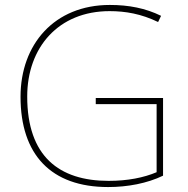

<svg xmlns="http://www.w3.org/2000/svg" viewBox="-20 -746 760 776"><path d="M367 -350V-325H613V-50C561 -28 496 -15 419 -15C219 -15 90 -114 90 -356C90 -554 216 -701 423 -701C487 -701 551 -690 619 -657L631 -682C568 -713 500 -726 424 -726C199 -726 63 -566 63 -355C63 -121 186 10 417 10C496 10 575 -5 639 -36V-350Z"/></svg>

Font: Noto Sans Sinhala Thin
Style: Regular
Weight: 100
Designer: Jelle Bosma - Monotype Design Team
Foundry: Monotype Imaging Inc.
Version: Version 2.006